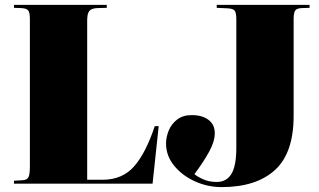

<svg xmlns="http://www.w3.org/2000/svg" viewBox="-20 -750 1304 784"><path d="M37 0V-12L71 -14Q90 -15 96 -26Q102 -37 102 -70V-673Q102 -698 95.5 -707Q89 -716 66 -717L37 -718V-730H416V-718L378 -717Q353 -716 344.5 -705Q336 -694 336 -667V-16H399Q479 -16 527 -70Q575 -124 612 -235H628L603 0ZM885 14Q828 14 776 -9.5Q724 -33 691 -73.5Q658 -114 658 -164Q658 -190 669 -217Q680 -244 703.5 -262Q727 -280 763 -280Q806 -280 831.5 -260.5Q857 -241 857 -206Q857 -173 834.5 -131.5Q812 -90 774 -39Q785 -29 809.5 -18Q834 -7 865 -7Q905 -7 925 -40Q945 -73 945 -147V-671Q945 -697 938.5 -706Q932 -715 909 -716L865 -718V-730H1244V-718L1212 -717Q1191 -716 1185 -706.5Q1179 -697 1179 -671V-277Q1179 -125 1102.5 -55.5Q1026 14 885 14Z"/></svg>

Font: Literata 72pt Black
Style: Regular
Weight: 900
Designer: Latin by Veronika Burian and Jose Scaglione. Greek by Irene Vlachou. Cyrillic by Vera Evstafieva.
Foundry: TypeTogether
Version: Version 3.002